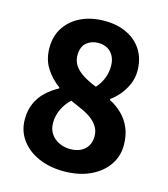

<svg xmlns="http://www.w3.org/2000/svg" viewBox="-114 -844 827 947"><g transform="rotate(15 299.5 -370.5)"><path d="M299 14Q227 14 170 -11Q113 -36 80.5 -81Q48 -126 48 -184Q48 -232 64.5 -268Q81 -304 109.5 -330.5Q138 -357 172 -375V-380Q129 -411 101.5 -454.5Q74 -498 74 -557Q74 -618 104 -662.5Q134 -707 185.5 -731Q237 -755 304 -755Q370 -755 419.5 -730.5Q469 -706 496 -662Q523 -618 523 -558Q523 -522 509.5 -490.5Q496 -459 475 -433.5Q454 -408 429 -390V-385Q464 -367 492 -340Q520 -313 536.5 -275Q553 -237 553 -186Q553 -130 521.5 -84.5Q490 -39 432.5 -12.5Q375 14 299 14ZM345 -430Q369 -457 380 -487Q391 -517 391 -547Q391 -576 380 -597.5Q369 -619 349 -630.5Q329 -642 301 -642Q266 -642 241.5 -621Q217 -600 217 -557Q217 -526 233.5 -503Q250 -480 278.5 -462.5Q307 -445 345 -430ZM302 -100Q331 -100 353.5 -110.5Q376 -121 389 -141.5Q402 -162 402 -192Q402 -218 390.5 -238Q379 -258 359 -274Q339 -290 310 -303.5Q281 -317 246 -332Q220 -309 203.5 -275Q187 -241 187 -203Q187 -172 202.5 -148.5Q218 -125 244.5 -112.5Q271 -100 302 -100Z"/></g></svg>

Font: Noto Sans SC Thin ExtraBold
Style: Regular
Weight: 800
Version: Version 2.004-H2;hotconv 1.0.118;makeotfexe 2.5.65603